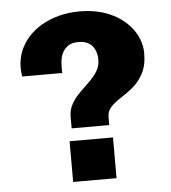

<svg xmlns="http://www.w3.org/2000/svg" viewBox="-51 -742 702 789"><g transform="rotate(-5 300.0 -348.0)"><path d="M232 -220V-267Q232 -297 245.5 -320.5Q259 -344 279 -364Q299 -384 319 -403Q339 -422 352.5 -443.5Q366 -465 366 -492Q366 -508 361.5 -522.5Q357 -537 348 -548Q339 -559 324.5 -565Q310 -571 290 -571Q266 -571 251 -562Q236 -553 227.5 -539Q219 -525 216 -509Q213 -493 213 -477Q213 -464 213 -458Q213 -452 214 -450H48Q47 -457 46 -466.5Q45 -476 45 -487Q45 -522 57.5 -553.5Q70 -585 93 -611Q116 -637 148.5 -656Q181 -675 221 -685.5Q261 -696 307 -696Q353 -696 392 -685.5Q431 -675 461.5 -656Q492 -637 513 -612.5Q534 -588 545 -559.5Q556 -531 556 -502Q556 -452 538.5 -419Q521 -386 496.5 -365.5Q472 -345 446.5 -329Q421 -313 404 -295.5Q387 -278 387 -252V-220ZM219 0V-168H398V0Z"/></g></svg>

Font: Chivo Mono ExtraBold
Style: Regular
Weight: 800
Monospace: yes
Designer: Hector Gatti
Foundry: Omnibus-Type
Version: Version 1.008